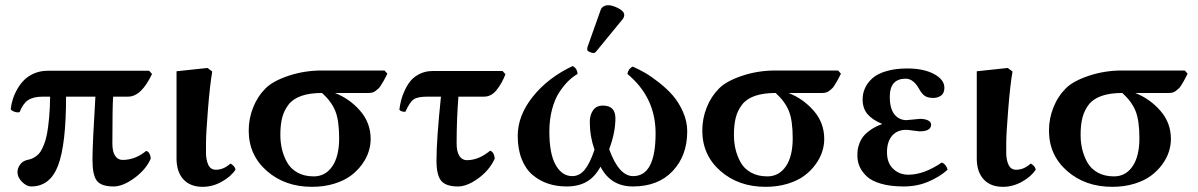

<svg xmlns="http://www.w3.org/2000/svg" viewBox="-20 -704 4585 735"><path d="M550.8 -433.1 562 -420.9Q521 -334 470.2 -334H413.1Q410.2 -297.9 410.2 -153.8Q410.2 -123.5 420.7 -107.7Q431.2 -91.8 449.2 -91.8Q497.6 -91.8 539.1 -126Q546.4 -125.5 551.3 -117.2Q556.2 -108.9 557.1 -97.2Q539.6 -55.7 495.1 -22.9Q450.7 9.8 415 9.8Q367.7 9.8 350.8 -12Q334 -33.7 334 -91.8Q334 -151.9 345.2 -334H232.9Q232.9 -150.9 202.4 -70.6Q171.9 9.8 99.1 9.8Q82 9.8 64.5 -7.6Q46.9 -24.9 46.9 -44.9Q46.9 -60.1 56.9 -74Q66.9 -87.9 85 -91.8Q95.7 -94.2 102.1 -96.7Q108.4 -99.1 118.4 -106.2Q128.4 -113.3 134.8 -123Q141.1 -132.8 148.4 -150.9Q155.8 -168.9 160.2 -192.9Q164.6 -216.8 168 -252.9Q171.4 -289.1 171.9 -334H144Q107.4 -334 87.4 -320.6Q67.4 -307.1 55.2 -274.9Q46.9 -272 34.4 -276.6Q22 -281.2 21 -287.1Q23.4 -306.2 29.5 -325.4Q35.6 -344.7 47.1 -364.5Q58.6 -384.3 74 -399.2Q89.4 -414.1 112.3 -423.6Q135.3 -433.1 162.1 -433.1Z M768.6 -118.2Q768.6 -92.3 777.3 -73.2Q786.1 -54.2 806.6 -54.2Q836.4 -54.2 862.3 -78.1Q880.4 -67.4 881.3 -54.2Q864.3 -28.3 829.1 -8.5Q793.9 11.2 756.3 11.2Q708 11.2 681.9 -17.6Q655.8 -46.4 655.8 -97.2V-431.2L774.4 -443.8L792.5 -430.2Q783.7 -379.9 776.1 -285.6Q768.6 -191.4 768.6 -157.2Z M1181.2 -28.8Q1225.6 -28.8 1252 -67.1Q1278.3 -105.5 1278.3 -174.8Q1278.3 -241.7 1263.9 -278.3Q1249.5 -314.9 1212.9 -348.1Q1166 -348.1 1133.8 -336.9Q1101.6 -325.7 1084.5 -303.5Q1067.4 -281.2 1060.3 -253.7Q1053.2 -226.1 1053.2 -188Q1053.2 -159.7 1059.1 -134Q1064.9 -108.4 1078.4 -83.5Q1091.8 -58.6 1118.2 -43.7Q1144.5 -28.8 1181.2 -28.8ZM1392.1 -348.1H1262.2Q1318.4 -326.2 1358.6 -280Q1398.9 -233.9 1398.9 -171.9Q1398.9 -147.9 1391.1 -123.3Q1383.3 -98.6 1365.5 -74.2Q1347.7 -49.8 1322.3 -31Q1296.9 -12.2 1258.5 -0.5Q1220.2 11.2 1174.3 11.2Q1070.8 11.2 1001.5 -49.6Q932.1 -110.4 932.1 -204.1Q932.1 -250 949 -292.5Q965.8 -335 997.1 -366.2Q1024.9 -394 1085.2 -414.1Q1145.5 -434.1 1210.9 -434.1H1452.1L1462.9 -421.9Q1461.4 -418.9 1455.6 -407.5Q1449.7 -396 1447.3 -392.1Q1444.8 -388.2 1439.2 -378.9Q1433.6 -369.6 1429.7 -366Q1425.8 -362.3 1419.4 -357.2Q1413.1 -352.1 1406.5 -350.1Q1399.9 -348.1 1392.1 -348.1Z M1668 -334H1615.7Q1578.6 -334 1563.5 -323.5Q1548.3 -313 1531.7 -275.9Q1514.2 -275.9 1508.8 -284.2Q1511.2 -302.7 1515.6 -320.3Q1520 -337.9 1529.8 -358.9Q1539.6 -379.9 1552.7 -395.5Q1565.9 -411.1 1587.6 -421.6Q1609.4 -432.1 1635.7 -432.1H1903.8L1915 -419.9Q1901.4 -384.8 1881.1 -359.4Q1860.8 -334 1833 -334H1734.9Q1728 -248.5 1728 -154.8Q1728 -123.5 1738.5 -107.2Q1749 -90.8 1767.1 -90.8Q1812.5 -90.8 1856 -127Q1863.3 -125.5 1868.2 -117.2Q1873 -108.9 1874 -97.2Q1854.5 -53.2 1811.5 -21.7Q1768.6 9.8 1732.9 9.8Q1687 9.8 1668.9 -12Q1650.9 -33.7 1650.9 -89.8Q1650.9 -168.5 1668 -334Z M2610.8 -201.2Q2610.8 -108.4 2555.2 -49.3Q2499.5 9.8 2402.8 9.8Q2317.9 9.8 2278.8 -65.9Q2257.3 -26.4 2225.8 -8.3Q2194.3 9.8 2148.9 9.8Q2110.8 9.8 2078.4 -1Q2045.9 -11.7 2019.3 -33.9Q1992.7 -56.2 1977.3 -94.5Q1961.9 -132.8 1961.9 -184.1Q1961.9 -261.2 2019.3 -333.5Q2076.7 -405.8 2171.9 -451.2Q2189.5 -442.9 2190.9 -420.9Q2172.9 -410.6 2155.8 -394Q2138.7 -377.4 2121.3 -351.3Q2104 -325.2 2093.5 -285.9Q2083 -246.6 2083 -200.2Q2083 -115.2 2107.2 -72.5Q2131.3 -29.8 2170.9 -29.8Q2198.2 -29.8 2218.3 -54.2Q2238.3 -78.6 2255.9 -130.9Q2237.8 -182.1 2237.8 -236.8Q2237.8 -263.7 2250.2 -281.7Q2262.7 -299.8 2288.1 -299.8Q2335.9 -299.8 2335.9 -251Q2335.9 -196.3 2312 -132.8Q2349.1 -29.8 2403.8 -29.8Q2489.7 -29.8 2489.7 -193.8Q2489.7 -331.5 2381.8 -420.9Q2384.8 -440.4 2401.9 -449.2Q2424.3 -439.5 2448.2 -425.8Q2472.2 -412.1 2502.4 -388.4Q2532.7 -364.7 2555.7 -338.4Q2578.6 -312 2594.7 -275.6Q2610.8 -239.3 2610.8 -201.2ZM2307.6 -684.1Q2324.7 -684.1 2347.2 -672.4Q2369.6 -660.6 2369.6 -647Q2369.6 -638.2 2363.8 -630.9L2263.7 -508.8Q2257.8 -501 2252.9 -501Q2246.1 -501 2237.1 -505.1Q2228 -509.3 2228 -514.2Q2228 -521 2229 -523.9L2279.8 -667Q2282.7 -674.8 2290.8 -679.4Q2298.8 -684.1 2307.6 -684.1Z M2917.5 -28.8Q2961.9 -28.8 2988.3 -67.1Q3014.6 -105.5 3014.6 -174.8Q3014.6 -241.7 3000.2 -278.3Q2985.8 -314.9 2949.2 -348.1Q2902.3 -348.1 2870.1 -336.9Q2837.9 -325.7 2820.8 -303.5Q2803.7 -281.2 2796.6 -253.7Q2789.6 -226.1 2789.6 -188Q2789.6 -159.7 2795.4 -134Q2801.3 -108.4 2814.7 -83.5Q2828.1 -58.6 2854.5 -43.7Q2880.9 -28.8 2917.5 -28.8ZM3128.4 -348.1H2998.5Q3054.7 -326.2 3095 -280Q3135.3 -233.9 3135.3 -171.9Q3135.3 -147.9 3127.4 -123.3Q3119.6 -98.6 3101.8 -74.2Q3084 -49.8 3058.6 -31Q3033.2 -12.2 2994.9 -0.5Q2956.5 11.2 2910.6 11.2Q2807.1 11.2 2737.8 -49.6Q2668.5 -110.4 2668.5 -204.1Q2668.5 -250 2685.3 -292.5Q2702.1 -335 2733.4 -366.2Q2761.2 -394 2821.5 -414.1Q2881.8 -434.1 2947.3 -434.1H3188.5L3199.2 -421.9Q3197.8 -418.9 3191.9 -407.5Q3186 -396 3183.6 -392.1Q3181.2 -388.2 3175.5 -378.9Q3169.9 -369.6 3166 -366Q3162.1 -362.3 3155.8 -357.2Q3149.4 -352.1 3142.8 -350.1Q3136.2 -348.1 3128.4 -348.1Z M3262.2 -107.9Q3262.2 -120.6 3263.4 -130.9Q3264.6 -141.1 3270.3 -155.8Q3275.9 -170.4 3285.4 -182.4Q3294.9 -194.3 3313 -207Q3331.1 -219.7 3356.4 -229V-230Q3318.8 -245.6 3300.5 -267.6Q3282.2 -289.6 3282.2 -323.2Q3282.2 -346.2 3291.3 -366.5Q3300.3 -386.7 3319.3 -404.1Q3338.4 -421.4 3372.8 -431.6Q3407.2 -441.9 3453.1 -441.9Q3515.6 -441.9 3555.4 -420.7Q3595.2 -399.4 3595.2 -368.2Q3595.2 -347.2 3582.5 -338.1Q3569.8 -329.1 3553.2 -329.1Q3530.8 -329.1 3519.3 -337.6Q3507.8 -346.2 3499 -362.8Q3476.6 -402.8 3447.3 -402.8Q3386.2 -402.8 3386.2 -334Q3386.2 -288.1 3404.1 -266.1Q3421.9 -244.1 3450.2 -244.1Q3454.6 -244.1 3476.6 -246.6Q3498.5 -249 3501.5 -249Q3521.5 -249 3533 -242.9Q3544.4 -236.8 3544.4 -227.1Q3544.4 -201.2 3500.5 -201.2Q3496.6 -201.2 3475.8 -204.1Q3455.1 -207 3449.2 -207Q3414.6 -207 3395 -184.3Q3375.5 -161.6 3375.5 -121.1Q3375.5 -80.1 3399.2 -57.6Q3422.9 -35.2 3457 -35.2Q3517.1 -35.2 3585.4 -82Q3603 -74.2 3607.4 -54.2Q3577.6 -27.3 3534.4 -8.8Q3491.2 9.8 3439.5 9.8Q3389.2 9.8 3352.8 -0.7Q3316.4 -11.2 3297.6 -29.3Q3278.8 -47.4 3270.5 -66.7Q3262.2 -85.9 3262.2 -107.9Z M3832 -118.2Q3832 -92.3 3840.8 -73.2Q3849.6 -54.2 3870.1 -54.2Q3899.9 -54.2 3925.8 -78.1Q3943.8 -67.4 3944.8 -54.2Q3927.7 -28.3 3892.6 -8.5Q3857.4 11.2 3819.8 11.2Q3771.5 11.2 3745.4 -17.6Q3719.2 -46.4 3719.2 -97.2V-431.2L3837.9 -443.8L3856 -430.2Q3847.2 -379.9 3839.6 -285.6Q3832 -191.4 3832 -157.2Z M4244.6 -28.8Q4289.1 -28.8 4315.4 -67.1Q4341.8 -105.5 4341.8 -174.8Q4341.8 -241.7 4327.4 -278.3Q4313 -314.9 4276.4 -348.1Q4229.5 -348.1 4197.3 -336.9Q4165 -325.7 4147.9 -303.5Q4130.9 -281.2 4123.8 -253.7Q4116.7 -226.1 4116.7 -188Q4116.7 -159.7 4122.6 -134Q4128.4 -108.4 4141.8 -83.5Q4155.3 -58.6 4181.6 -43.7Q4208 -28.8 4244.6 -28.8ZM4455.6 -348.1H4325.7Q4381.8 -326.2 4422.1 -280Q4462.4 -233.9 4462.4 -171.9Q4462.4 -147.9 4454.6 -123.3Q4446.8 -98.6 4429 -74.2Q4411.1 -49.8 4385.7 -31Q4360.4 -12.2 4322 -0.5Q4283.7 11.2 4237.8 11.2Q4134.3 11.2 4064.9 -49.6Q3995.6 -110.4 3995.6 -204.1Q3995.6 -250 4012.5 -292.5Q4029.3 -335 4060.5 -366.2Q4088.4 -394 4148.7 -414.1Q4209 -434.1 4274.4 -434.1H4515.6L4526.4 -421.9Q4524.9 -418.9 4519 -407.5Q4513.2 -396 4510.7 -392.1Q4508.3 -388.2 4502.7 -378.9Q4497.1 -369.6 4493.2 -366Q4489.3 -362.3 4482.9 -357.2Q4476.6 -352.1 4470 -350.1Q4463.4 -348.1 4455.6 -348.1Z"/></svg>

Font: Common Serif SemiBold
Style: Regular
Weight: 600
Designer: Philipp H. Poll, Khaled Hosny
Foundry: Stefan Peev, Context Ltd.
Version: Version 1.026